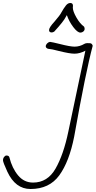

<svg xmlns="http://www.w3.org/2000/svg" viewBox="-59 -1251 640 1284"><path d="M-10 -103Q-39 -166 -39 -179Q-39 -192 -31.5 -201.5Q-24 -211 -16 -211Q1 -211 4 -198Q22 -126 62 -78Q102 -30 162 -30Q259 -30 312.5 -123.5Q366 -217 398 -371L512 -912Q475 -892 439 -892Q407 -892 335 -910Q287 -923 261 -925Q247 -931 247 -941Q247 -951 255.5 -960Q264 -969 275 -971Q292 -969 340 -957Q410 -939 440 -939Q474 -939 506 -958Q515 -963 525 -962.5Q535 -962 542 -962Q556 -962 561 -945Q515 -774 437 -337Q404 -170 337.5 -78.5Q271 13 145 13Q44 13 -10 -103ZM388 -1150Q385 -1146 381 -1138Q368 -1110 304 -1040Q295 -1034 287 -1034Q269 -1034 269 -1050Q269 -1067 305 -1106Q343 -1150 351 -1167Q368 -1197 381.5 -1214Q395 -1231 411 -1231Q429 -1231 429 -1212L428 -1200Q428 -1176 452 -1134Q476 -1092 503 -1073Q507 -1066 507 -1058Q507 -1048 498.5 -1040.5Q490 -1033 479 -1033Q459 -1033 431 -1070Q403 -1107 388 -1150Z"/></svg>

Font: Bad Script
Style: Regular
Weight: 400
Italic angle: -10°
Designer: Roman Shchyukin (Gaslight Type Foundry), Cyreal (Charset Expansion)
Foundry: Gaslight
Version: Version 2.000